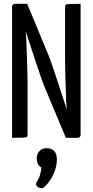

<svg xmlns="http://www.w3.org/2000/svg" viewBox="-20 -720 484 1003"><path d="M324 0 209 -275Q203 -291 192.5 -320.5Q182 -350 170 -387Q158 -424 145.5 -461.5Q133 -499 122.5 -531Q112 -563 106 -582.5Q100 -602 100 -602L54 -652L60 -700H122L234 -430Q241 -413 251.5 -382.5Q262 -352 274 -315.5Q286 -279 298 -242.5Q310 -206 320 -175Q330 -144 336.5 -125.5Q343 -107 343 -107L392 -48L384 0ZM43 0V-684Q43 -700 60 -700L124 -684L113 -567Q115 -553 116.5 -528Q118 -503 119 -472.5Q120 -442 121 -409Q122 -376 123 -346Q124 -316 124 -293Q124 -270 124 -259V-16Q124 -8 120.5 -5Q117 -2 100.5 -1Q84 0 43 0ZM384 0 320 -16 329 -150Q327 -165 326 -189.5Q325 -214 324 -243.5Q323 -273 322 -304Q321 -335 320.5 -363.5Q320 -392 320 -414Q320 -436 320 -448V-684Q320 -692 323.5 -695Q327 -698 344 -699Q361 -700 401 -700V-16Q401 0 384 0ZM199 263Q188 263 179.5 258.5Q171 254 167 240Q184 212 189 194Q194 176 196 155Q183 147 177.5 135Q172 123 172 106Q172 84 186 69Q200 54 223 54Q249 54 263 68.5Q277 83 277 113Q277 141 268 167.5Q259 194 245.5 215.5Q232 237 219 250Q206 263 199 263Z"/></svg>

Font: Yanone Kaffeesatz ExtraLight
Style: Regular
Weight: 400
Version: Version 2.003